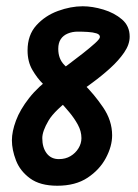

<svg xmlns="http://www.w3.org/2000/svg" viewBox="-20 -589 440 613"><path d="M168 -81Q143 -81 129 -99.5Q115 -118 115 -148Q115 -170 135 -204Q155 -238 219 -284Q245 -303 275 -325Q305 -347 332 -371.5Q359 -396 376.5 -421.5Q394 -447 394 -472Q394 -506 369.5 -527Q345 -548 310 -558.5Q275 -569 244 -569Q206 -569 165 -554Q124 -539 96 -508Q68 -477 68 -428Q68 -392 83.5 -365.5Q99 -339 117.5 -321Q136 -303 146 -292L173 -263Q185 -250 201 -231Q217 -212 228.5 -191Q240 -170 240 -148Q240 -131 230.5 -115.5Q221 -100 205 -90.5Q189 -81 168 -81ZM163 4Q221 4 259.5 -21.5Q298 -47 318 -84.5Q338 -122 338 -157Q338 -204 309 -246.5Q280 -289 247 -321L220 -347Q205 -362 185.5 -381.5Q166 -401 166 -433Q166 -452 174 -464Q182 -476 196.5 -482Q211 -488 228 -488Q244 -488 260.5 -487Q277 -486 288 -482.5Q299 -479 299 -471Q299 -465 283.5 -451Q268 -437 244.5 -418.5Q221 -400 195.5 -381Q170 -362 149 -347Q102 -313 73 -276Q44 -239 31 -204Q18 -169 18 -141Q18 -111 31 -77Q44 -43 76 -19.5Q108 4 163 4Z"/></svg>

Font: Edu QLD Beginners
Style: Regular
Weight: 400
Designer: Tina and Corey Anderson
Foundry: Google for Education
Version: Version 1.001